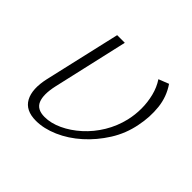

<svg xmlns="http://www.w3.org/2000/svg" viewBox="-112 -544 675 675"><g transform="rotate(45 226.0 -206.5)"><path d="M138 5Q86 5 67 -30Q48 -65 62 -127L127 -410H165L101 -129Q90 -79 101 -52.5Q112 -26 150 -26Q181 -26 214.5 -41.5Q248 -57 278.5 -84.5Q309 -112 331 -148.5Q353 -185 363 -227Q370 -257 370 -288Q370 -319 362.5 -349Q355 -379 339 -403L377 -418Q403 -380 408 -334Q413 -288 403 -240Q393 -188 365 -143.5Q337 -99 299.5 -65.5Q262 -32 219.5 -13.5Q177 5 138 5Z"/></g></svg>

Font: Ysabeau Infant ExtraLight
Style: Italic
Weight: 250
Italic angle: -12°
Designer: Christian Thalmann (Catharsis Fonts)
Version: Version 2.001;gftools[0.9.30]; featfreeze: ss01,ss02,lnum